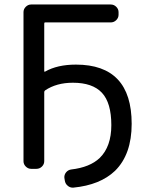

<svg xmlns="http://www.w3.org/2000/svg" viewBox="-20 -775 652 858"><path d="M305.7 -405.3Q232.4 -405.3 181.6 -371.1Q177.7 -368.2 177.7 -363.3V-54.7Q177.7 -41 167.5 -30.8Q157.2 -20.5 142.6 -20.5H119.1Q105.5 -20.5 95.2 -30.8Q85 -41 85 -54.7V-720.7Q85 -734.4 95.2 -744.6Q105.5 -754.9 119.1 -754.9H474.6Q489.3 -754.9 499.5 -744.6Q509.8 -734.4 509.8 -720.7V-709Q509.8 -695.3 499.5 -685.1Q489.3 -674.8 474.6 -674.8H181.6Q177.7 -674.8 177.7 -669.9V-457Q177.7 -453.1 181.6 -455.1Q236.3 -486.3 319.3 -486.3Q568.4 -486.3 568.4 -221.7Q568.4 -85 494.1 -11.7Q427.7 51.8 307.6 63.5Q306.6 63.5 304.7 63.5Q292 63.5 282.2 54.7Q271.5 45.9 269.5 31.2L267.6 19.5Q266.6 5.9 275.4 -4.9Q284.2 -15.6 297.9 -17.6Q381.8 -27.3 425.8 -69.3Q477.5 -120.1 477.5 -215.8Q477.5 -315.4 435.5 -360.4Q393.6 -405.3 305.7 -405.3Z"/></svg>

Font: Gen Jyuu GothicL Regular
Style: Regular
Weight: 400
Designer: [Source Han Sans]
Ryoko NISHIZUKA  (kana & ideographs); Paul D. Hunt (Latin, Greek & Cyrillic); Wenlong ZHANG  (bopomofo
Version: Version 1.002.20150607